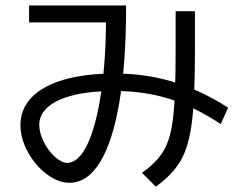

<svg xmlns="http://www.w3.org/2000/svg" viewBox="-20 -703 904 719"><path d="M56.6 -234.4Q56.6 -294.9 98.6 -338.4Q140.6 -381.8 220.2 -404.8Q299.8 -427.7 409.2 -427.7Q524.4 -427.7 628.4 -396.5Q732.4 -365.2 834 -299.8L806.6 -238.3Q708 -303.7 613.8 -333Q519.5 -362.3 409.2 -362.3Q321.3 -362.3 257.8 -347.2Q194.3 -332 160.6 -303.2Q127 -274.4 127 -235.4Q127 -206.1 143.6 -172.4Q160.2 -138.7 185.1 -116.2Q210 -93.8 231.4 -92.8Q274.4 -93.8 307.1 -162.1Q339.8 -230.5 358.4 -354.5Q377 -478.5 377 -641.6L396.5 -619.1H88.9V-682.6H452.1V-674.8Q452.1 -468.8 427.2 -321.3Q402.3 -173.8 355 -96.2Q307.6 -18.6 240.2 -18.6Q197.3 -18.6 154.3 -51.3Q111.3 -84 84 -134.3Q56.6 -184.6 56.6 -234.4ZM637.7 -512.7V-661.1H710V-510.7Q710 -336.9 698.7 -246.1Q687.5 -155.3 657.2 -102.5Q627 -49.8 563.5 -3.9L511.7 -55.7Q568.4 -95.7 594.2 -141.1Q620.1 -186.5 628.9 -267.6Q637.7 -348.6 637.7 -512.7Z"/></svg>

Font: Pretendard GOV Variable
Style: Regular
Weight: 400
Designer: Base glyphs from Inter by Rasmus Andersson; Hangul glyphs from Noto Sans CJK(Source Han Sans) by Jang Soo-young and Kang
Foundry: Kil Hyung-jin
Version: Version 1.307;Glyphs 3.2 (3192)